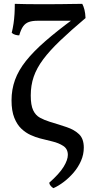

<svg xmlns="http://www.w3.org/2000/svg" viewBox="-20 -730 480 999"><path d="M258 249Q251 245 244.5 238Q238 231 236 221Q289 174 311 138Q333 102 333 76Q333 45 309.5 29.5Q286 14 252.5 6Q219 -2 188 -10Q165 -16 139.5 -27.5Q114 -39 91.5 -60Q69 -81 54.5 -117Q40 -153 40 -208Q40 -264 58 -314Q76 -364 115 -413Q154 -462 216 -516Q278 -570 365 -634L362 -622H175Q148 -622 130 -615.5Q112 -609 100.5 -593Q89 -577 80 -546Q70 -546 59.5 -549Q49 -552 41 -559Q47 -584 50.5 -608Q54 -632 55.5 -657Q57 -682 57 -710Q79 -709 122 -708.5Q165 -708 211 -708Q255 -708 294.5 -708.5Q334 -709 364 -709.5Q394 -710 408 -710Q415 -697 419.5 -679Q424 -661 425 -636Q348 -571 293.5 -519Q239 -467 205 -421.5Q171 -376 155.5 -331Q140 -286 140 -233Q140 -183 152.5 -156.5Q165 -130 188 -117.5Q211 -105 240 -96Q287 -82 327 -68.5Q367 -55 391.5 -31.5Q416 -8 416 38Q416 74 401.5 107Q387 140 363.5 167.5Q340 195 312.5 216Q285 237 258 249Z"/></svg>

Font: Vollkorn
Style: Regular
Weight: 400
Designer: Friedrich Althausen
Foundry: Friedrich Althausen
Version: Version 5.001